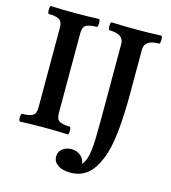

<svg xmlns="http://www.w3.org/2000/svg" viewBox="-125 -767 956 1074"><g transform="rotate(15 352.5 -230.0)"><path d="M37 3Q32 3 30 -8Q28 -19 30 -30.5Q32 -42 37 -42Q76 -42 96 -52.5Q116 -63 116 -99V-563Q116 -599 96 -609.5Q76 -620 37 -620Q32 -620 30.5 -631.5Q29 -643 30.5 -654.5Q32 -666 37 -666Q106 -663 175 -663Q245 -663 314 -666Q319 -666 320.5 -654.5Q322 -643 320.5 -631.5Q319 -620 314 -620Q274 -620 254 -609.5Q234 -599 234 -563V-99Q234 -63 253.5 -52.5Q273 -42 312 -42Q317 -42 318.5 -30.5Q320 -19 318.5 -8Q317 3 312 3Q243 0 174 0Q106 0 37 3ZM382 206Q335 206 308.5 187.5Q282 169 282 139Q282 110 304 93.5Q326 77 355 77Q387 77 409 95.5Q431 114 432 141Q451 124 459.5 84Q468 44 469.5 -10Q471 -64 471 -124V-563Q471 -620 388 -620Q384 -620 382 -631.5Q380 -643 381.5 -654.5Q383 -666 388 -666Q460 -663 532 -663Q603 -663 675 -666Q680 -666 681.5 -654.5Q683 -643 681.5 -631.5Q680 -620 675 -620Q591 -620 591 -563V-307Q591 -180 580.5 -82Q570 16 544 78Q517 144 477.5 175Q438 206 382 206Z"/></g></svg>

Font: Junicode
Style: Bold
Weight: 700
Designer: Peter S. Baker
Version: Version 2.100; ttfautohint (v1.8.4)